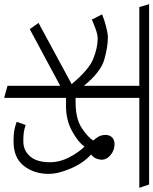

<svg xmlns="http://www.w3.org/2000/svg" viewBox="62 -793 736 922"><g transform="rotate(90 430.0 -332.0)"><path d="M648 -76Q691 -76 719.5 -108Q748 -140 748 -204Q748 -251 725 -295.5Q702 -340 673 -370Q654 -341 600.5 -311Q547 -281 478 -281H439V16L381 0V-253L109 -107L79 -149L373 -308Q304 -391 251 -412Q198 -433 155 -433Q136 -433 110.5 -424Q85 -415 63 -405L38 -454Q60 -464 95 -473Q130 -482 148 -482Q194 -482 254.5 -465Q315 -448 381 -367V-633H3L-11 -680H855L871 -633H439V-327H459Q540 -327 584.5 -357Q629 -387 644 -412Q634 -422 625.5 -436.5Q617 -451 617 -471Q617 -490 628.5 -502Q640 -514 661 -514Q691 -514 713.5 -495Q736 -476 736 -453Q736 -441 731 -427.5Q726 -414 711 -401Q751 -366 777.5 -305Q804 -244 804 -198Q804 -128 765.5 -78.5Q727 -29 648 -29Q619 -29 599 -32Q579 -35 554 -44L569 -87Q591 -80 607 -78Q623 -76 648 -76Z"/></g></svg>

Font: Palanquin ExtraLight
Style: Regular
Weight: 275
Designer: Pria Ravichandran
Version: Version 1.001